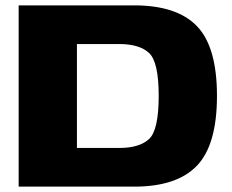

<svg xmlns="http://www.w3.org/2000/svg" viewBox="-20 -695 864 715"><path d="M49.5 0V-675H480Q638.5 -675 713.2 -597.8Q788 -520.5 788 -338Q788 -155.5 713.2 -77.8Q638.5 0 480 0ZM266.5 -144H424Q499 -144 535 -177.2Q571 -210.5 571 -338Q571 -464.5 535 -497.8Q499 -531 424 -531H266.5Z"/></svg>

Font: Anybody ExtraExpanded ExtraBold
Style: Regular
Weight: 800
Width: 8
Designer: Tyler Finck
Foundry: Etcetera Type Company
Version: Version 1.010; ttfautohint (v1.8.3) -l 8 -r 50 -G 200 -x 14 